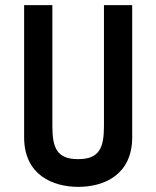

<svg xmlns="http://www.w3.org/2000/svg" viewBox="-20 -721 606 748"><path d="M385 -230C385 -146 368 -101 284 -101C201 -101 184 -146 184 -230V-701H74V-186C74 -39 186 7 285 7C384 7 495 -39 495 -186V-701H385Z"/></svg>

Font: Advent Pro
Style: Bold
Weight: 700
Designer: Andreas Kalpakidis
Foundry: Andreas Kalpakidis
Version: Version 2.002 2008